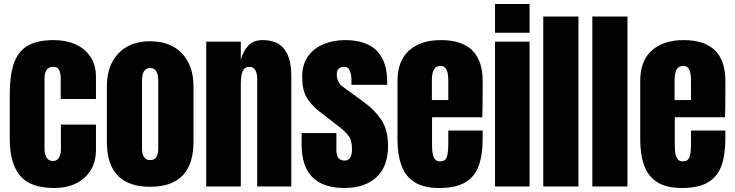

<svg xmlns="http://www.w3.org/2000/svg" viewBox="-20 -943 3717 971"><path d="M255.4 7.8Q132.3 7.8 80.8 -55.2Q29.3 -118.2 29.3 -240.2V-465.8Q29.3 -557.6 48.8 -618.7Q68.4 -679.7 117.2 -710Q166 -740.2 252.9 -740.2Q313.5 -740.2 361.6 -718.8Q409.7 -697.3 437.5 -655.8Q465.3 -614.3 465.3 -554.2V-442.4H287.1V-544.9Q287.1 -570.3 279.8 -587.6Q272.5 -605 248 -605Q205.1 -605 205.1 -543.9V-189Q205.1 -166.5 214.8 -147.7Q224.6 -128.9 247.1 -128.9Q270 -128.9 279.1 -147.2Q288.1 -165.5 288.1 -189.9V-313H465.3V-185.1Q465.3 -124.5 438.2 -81.3Q411.1 -38.1 363.8 -15.1Q316.4 7.8 255.4 7.8Z M739.3 1.5Q520.5 1.5 520.5 -225.6V-507.3Q520.5 -610.8 578.6 -672.6Q636.7 -734.4 739.3 -734.4Q842.3 -734.4 900.4 -672.6Q958.5 -610.8 958.5 -507.3V-225.6Q958.5 1.5 739.3 1.5ZM739.3 -133.3Q761.2 -133.3 770.8 -149.2Q780.3 -165 780.3 -189.5V-535.2Q780.3 -599.1 739.3 -599.1Q698.2 -599.1 698.2 -535.2V-189.5Q698.2 -165 707.8 -149.2Q717.3 -133.3 739.3 -133.3Z M1022.9 0V-732.4H1197.8V-639.2Q1207.5 -681.2 1234.1 -710.7Q1260.7 -740.2 1308.1 -740.2Q1384.3 -740.2 1418.7 -693.4Q1453.1 -646.5 1453.1 -564.9V0H1280.8V-546.9Q1280.8 -568.4 1272 -586.7Q1263.2 -605 1241.7 -605Q1221.7 -605 1212.2 -591.1Q1202.6 -577.1 1200.2 -556.4Q1197.8 -535.6 1197.8 -515.1V0Z M1722.2 7.8Q1505.4 7.8 1505.4 -211.9V-270H1681.2V-184.1Q1681.2 -159.2 1690.9 -145Q1700.7 -130.9 1722.2 -130.9Q1760.3 -130.9 1760.3 -188Q1760.3 -235.8 1740.2 -259.5Q1720.2 -283.2 1691.4 -305.2L1598.1 -377Q1554.2 -411.1 1531.2 -449.2Q1508.3 -487.3 1508.3 -555.2Q1508.3 -618.2 1538.3 -659.2Q1568.4 -700.2 1617.9 -720.2Q1667.5 -740.2 1725.1 -740.2Q1938 -740.2 1938 -527.8V-514.2H1757.3V-542Q1757.3 -564 1749.8 -584.5Q1742.2 -605 1720.2 -605Q1683.1 -605 1683.1 -565.9Q1683.1 -526.4 1714.4 -503.9L1822.8 -424.8Q1873.5 -388.2 1908 -337.9Q1942.4 -287.6 1942.4 -204.1Q1942.4 -100.6 1883.5 -46.4Q1824.7 7.8 1722.2 7.8Z M2201.2 7.8Q2123 7.8 2076.7 -21.5Q2030.3 -50.8 2010.3 -106Q1990.2 -161.1 1990.2 -238.8V-533.2Q1990.2 -635.3 2048.8 -687.7Q2107.4 -740.2 2210 -740.2Q2420.9 -740.2 2420.9 -533.2V-480Q2420.9 -383.3 2418.9 -350.1H2165V-208.5Q2165 -189 2167.5 -170.2Q2169.9 -151.4 2178.5 -139.2Q2187 -127 2206.1 -127Q2233.4 -127 2240.2 -150.6Q2247.1 -174.3 2247.1 -212.4V-282.7H2420.9V-241.2Q2420.9 -159.2 2400.6 -103.8Q2380.4 -48.3 2332.3 -20.3Q2284.2 7.8 2201.2 7.8ZM2164.1 -437H2247.1V-535.6Q2247.1 -575.2 2237.3 -592.5Q2227.5 -609.9 2208 -609.9Q2187 -609.9 2175.5 -593.3Q2164.1 -576.7 2164.1 -535.6Z M2483.4 -777.3V-922.9H2658.2V-777.3ZM2483.4 0V-732.4H2658.2V0Z M2727.5 0V-859.4H2905.3V0Z M2975.6 0V-859.4H3153.3V0Z M3428.7 7.8Q3350.6 7.8 3304.2 -21.5Q3257.8 -50.8 3237.8 -106Q3217.8 -161.1 3217.8 -238.8V-533.2Q3217.8 -635.3 3276.4 -687.7Q3335 -740.2 3437.5 -740.2Q3648.4 -740.2 3648.4 -533.2V-480Q3648.4 -383.3 3646.5 -350.1H3392.6V-208.5Q3392.6 -189 3395 -170.2Q3397.5 -151.4 3406 -139.2Q3414.6 -127 3433.6 -127Q3460.9 -127 3467.8 -150.6Q3474.6 -174.3 3474.6 -212.4V-282.7H3648.4V-241.2Q3648.4 -159.2 3628.2 -103.8Q3607.9 -48.3 3559.8 -20.3Q3511.7 7.8 3428.7 7.8ZM3391.6 -437H3474.6V-535.6Q3474.6 -575.2 3464.8 -592.5Q3455.1 -609.9 3435.5 -609.9Q3414.6 -609.9 3403.1 -593.3Q3391.6 -576.7 3391.6 -535.6Z"/></svg>

Font: webenart
Style: Regular
Weight: 400
Designer: Vernon Adams
Foundry: Vernon Adams
Version: Version 2.116; ttfautohint (v1.8.3)